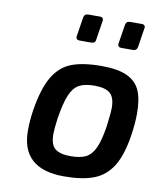

<svg xmlns="http://www.w3.org/2000/svg" viewBox="-86 -839 749 913"><g transform="rotate(10 288.0 -383.0)"><path d="M79 -179Q79 -228 87 -279Q104 -385 137.5 -442Q171 -499 226 -520.5Q281 -542 371 -542Q451 -542 495.5 -521Q540 -500 558 -458.5Q576 -417 576 -349Q576 -301 567 -242Q552 -144 518.5 -90.5Q485 -37 429.5 -15.5Q374 6 285 6Q79 6 79 -179ZM444 -260Q453 -328 453 -354Q453 -403 430.5 -423.5Q408 -444 354 -444Q307 -444 280 -429Q253 -414 236.5 -375Q220 -336 208 -260Q201 -208 201 -184Q201 -132 225 -113Q249 -94 299 -94Q345 -94 372 -107Q399 -120 416 -155.5Q433 -191 444 -260ZM229 -658Q229 -655 244 -752Q247 -772 266 -772H323Q339 -772 339 -757L324 -662Q323 -643 302 -643H245Q238 -643 233.5 -647Q229 -651 229 -658ZM431 -658 446 -752Q449 -772 467 -772H525Q541 -772 541 -757Q541 -761 526 -662Q523 -643 504 -643H447Q440 -643 435.5 -647Q431 -651 431 -658Z"/></g></svg>

Font: Exo SemiBold
Style: Italic
Weight: 600
Italic angle: -9°
Designer: Natanael Gama
Foundry: Natanael Gama
Version: Version 1.500; ttfautohint (v1.6)